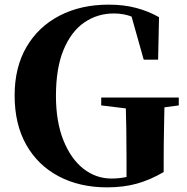

<svg xmlns="http://www.w3.org/2000/svg" viewBox="-20 -787 806 827"><path d="M441 20Q323 20 233 -27.5Q143 -75 93 -163.5Q43 -252 43 -376Q43 -497 94 -584.5Q145 -672 236.5 -719.5Q328 -767 448 -767Q513 -767 566 -753Q619 -739 665 -713L661 -530H599L539 -743L622 -712V-670Q581 -702 547 -715.5Q513 -729 470 -729Q400 -729 343.5 -690.5Q287 -652 254 -573Q221 -494 221 -374Q221 -263 253 -183Q285 -103 339 -60.5Q393 -18 460 -18Q492 -18 522 -24Q552 -30 581 -40L525 -9V-100Q525 -168 524 -233Q523 -298 521 -367H689Q688 -302 686.5 -235.5Q685 -169 685 -95V-46Q627 -12 569.5 4Q512 20 441 20ZM416 -333V-367H750V-333L624 -316H555Z"/></svg>

Font: Noto Serif KR ExtraLight Black
Style: Regular
Weight: 900
Version: Version 2.003-H1;hotconv 1.1.1;makeotfexe 2.6.0